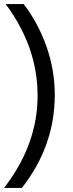

<svg xmlns="http://www.w3.org/2000/svg" viewBox="-30 -730 362 950"><path d="M78 200H-10Q156 -15 156 -256.5Q156 -498 -2 -710H87Q158 -618 199.5 -501Q241 -384 241 -261Q241 -7 78 200Z"/></svg>

Font: Hind Siliguri Fixed
Style: Regular
Weight: 400
Designer: Jyotish Sonowal
Foundry: Indian Type Foundry
Version: Version 1.001;October 28, 2021;FontCreator 12.0.0.2565 64-bi